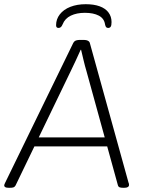

<svg xmlns="http://www.w3.org/2000/svg" viewBox="-37 -892 670 914"><path d="M5 2Q-7 2 -12 -1Q-17 -4 -17 -9Q-17 -11 -16 -14Q-15 -17 -13 -21L311 -686Q314 -692 318 -695.5Q322 -699 329 -700.5Q336 -702 344 -702H359Q369 -702 375 -700.5Q381 -699 385.5 -695.5Q390 -692 391 -686L575 -22Q577 -18 577 -15Q577 -12 577 -10Q577 -5 571.5 -1.5Q566 2 554 2H549Q538 2 532 -0.5Q526 -3 524 -11L375 -552Q367 -579 361 -604.5Q355 -630 349 -655H347Q336 -630 324 -604.5Q312 -579 299 -552L37 -9Q33 -2 27 0Q21 2 9 2ZM106 -195V-238H495V-195ZM242 -759Q235 -759 232.5 -762.5Q230 -766 230 -772Q230 -801 248 -824Q266 -847 298 -859.5Q330 -872 371 -872Q410 -872 437.5 -862Q465 -852 479.5 -832.5Q494 -813 494 -787Q494 -771 490 -765Q486 -759 478 -759Q472 -759 468.5 -762.5Q465 -766 463 -776Q459 -804 433.5 -817.5Q408 -831 367 -831Q328 -831 300 -817.5Q272 -804 261 -776Q257 -766 252 -762.5Q247 -759 242 -759Z"/></svg>

Font: Asap ExtraLight
Style: Italic
Weight: 250
Italic angle: -6°
Version: Version 3.001